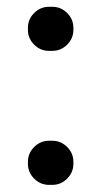

<svg xmlns="http://www.w3.org/2000/svg" viewBox="-20 -527 294 557"><path d="M61 -51.8V-57.6Q61 -82.5 79.1 -100.6Q97.2 -118.7 122.1 -118.7H131.8Q156.7 -118.7 174.8 -100.6Q192.9 -82.5 192.9 -57.6V-51.8Q192.9 -26.9 174.8 -8.8Q156.7 9.3 131.8 9.3H122.1Q97.2 9.3 79.1 -8.8Q61 -26.9 61 -51.8ZM61 -440.4V-446.3Q61 -471.2 79.1 -489.3Q97.2 -507.3 122.1 -507.3H131.8Q156.7 -507.3 174.8 -489.3Q192.9 -471.2 192.9 -446.3V-440.4Q192.9 -415.5 174.8 -397.5Q156.7 -379.4 131.8 -379.4H122.1Q97.2 -379.4 79.1 -397.5Q61 -415.5 61 -440.4Z"/></svg>

Font: YuPearl-Medium
Style: Medium
Weight: 500
Designer: Max Yao
Foundry: Max-Everyday
Version: Version 1.011; ttfautohint (v1.8.3)